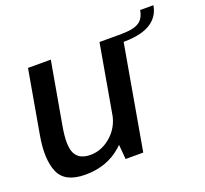

<svg xmlns="http://www.w3.org/2000/svg" viewBox="-118 -813 1022 957"><g transform="rotate(-20 393.0 -334.0)"><path d="M394 0H487.5L591.5 -592.5H471L385 -102.5ZM213 -593H92L33 -257Q11.5 -134.5 42 -64.8Q72.5 5 180 5Q294.5 5 371.8 -63Q449 -131 462.5 -205L409 -236Q397 -166.5 347 -122.8Q297 -79 237.5 -79Q178.5 -79 157.5 -119.5Q136.5 -160 154.5 -262ZM591 -593 584 -552Q643.5 -552 686 -565Q728.5 -578 754 -605Q779.5 -632 786.5 -673H716Q711 -644 697.2 -626.5Q683.5 -609 657.8 -601Q632 -593 591 -593Z"/></g></svg>

Font: Anybody UltraCondensed Thin Medium
Style: Italic
Weight: 500
Italic angle: -10°
Version: Version 1.111